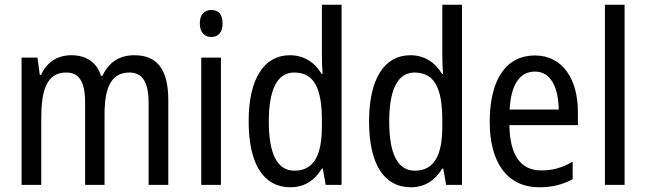

<svg xmlns="http://www.w3.org/2000/svg" viewBox="-20 -780 2725 810"><path d="M547 -547C485 -547 440 -519 412 -460H406C390 -513 348 -547 281 -547C224 -547 178 -519 153 -464H148L138 -537H71V0H154V-280C154 -397 176 -474 259 -474C313 -474 339 -437 339 -347V0H421V-296C421 -412 450 -474 526 -474C580 -474 607 -435 607 -345V0H690V-357C690 -486 644 -547 547 -547Z M872 -738C842 -738 823 -719 823 -681C823 -644 842 -624 872 -624C901 -624 919 -644 919 -681C919 -719 902 -738 872 -738ZM912 -537H829V0H912Z M1205 10C1266 10 1308 -20 1338 -69H1342L1354 0H1421V-760H1338V-543C1338 -523 1339 -494 1341 -468H1337C1308 -517 1262 -547 1203 -547C1094 -547 1029 -448 1029 -268C1029 -86 1093 10 1205 10ZM1222 -60C1149 -60 1114 -132 1114 -267C1114 -399 1148 -474 1221 -474C1305 -474 1338 -408 1338 -272V-246C1338 -122 1302 -60 1222 -60Z M1713 10C1774 10 1816 -20 1846 -69H1850L1862 0H1929V-760H1846V-543C1846 -523 1847 -494 1849 -468H1845C1816 -517 1770 -547 1711 -547C1602 -547 1537 -448 1537 -268C1537 -86 1601 10 1713 10ZM1730 -60C1657 -60 1622 -132 1622 -267C1622 -399 1656 -474 1729 -474C1813 -474 1846 -408 1846 -272V-246C1846 -122 1810 -60 1730 -60Z M2237 -546C2115 -546 2046 -445 2046 -265C2046 -102 2114 10 2256 10C2310 10 2353 -1 2396 -24V-98C2352 -72 2311 -61 2264 -61C2176 -61 2131 -125 2129 -252H2418V-308C2418 -444 2355 -546 2237 -546ZM2237 -478C2306 -478 2336 -407 2337 -318H2130C2136 -425 2173 -478 2237 -478Z M2615 0V-760H2532V0Z"/></svg>

Font: Noto Sans Ethiopic Condensed
Style: Regular
Weight: 400
Width: 3
Designer: Monotype Design Team
Foundry: Monotype Imaging Inc.
Version: Version 2.102